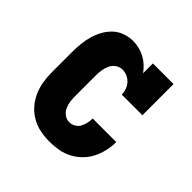

<svg xmlns="http://www.w3.org/2000/svg" viewBox="-145 -655 789 789"><g transform="rotate(45 250.0 -260.0)"><path d="M247 8Q220 8 193.5 3Q167 -2 143 -15.5Q119 -29 101 -49.5Q83 -70 72 -94.5Q61 -119 56.5 -146Q52 -173 52 -200V-320Q52 -344 54.5 -367.5Q57 -391 63.5 -414Q70 -437 81.5 -458Q93 -479 110.5 -495.5Q128 -512 151 -520Q174 -528 198 -528Q216 -528 233.5 -523.5Q251 -519 267 -510.5Q283 -502 296 -490Q309 -478 320 -463V-520H440V-339H320Q320 -353 315 -367Q310 -381 300.5 -391.5Q291 -402 277.5 -408Q264 -414 250 -414Q234 -414 220.5 -404.5Q207 -395 200.5 -381Q194 -367 191.5 -351.5Q189 -336 189 -320V-200Q189 -184 191 -168.5Q193 -153 199.5 -139Q206 -125 219 -115.5Q232 -106 247 -106Q261 -106 273.5 -113Q286 -120 292.5 -132Q299 -144 302 -157.5Q305 -171 305 -185H442V-184Q442 -158 436 -132.5Q430 -107 418.5 -84.5Q407 -62 388.5 -43.5Q370 -25 347 -13Q324 -1 298.5 3.5Q273 8 247 8Z"/></g></svg>

Font: Iosevka Curly Slab Heavy
Style: Regular
Weight: 900
Monospace: yes
Designer: Belleve Invis
Foundry: Belleve Invis
Version: Version 22.1.2; ttfautohint (v1.8.4)